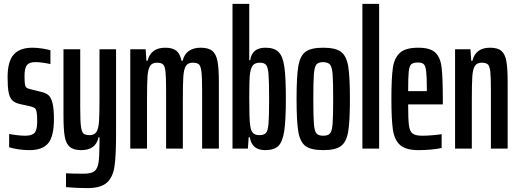

<svg xmlns="http://www.w3.org/2000/svg" viewBox="-20 -763 2661 986"><path d="M27 -7V-75Q41 -72 66 -69Q91 -66 109 -66Q145 -66 158 -81.5Q171 -97 171 -140Q171 -173 168 -188Q165 -203 159 -207.5Q153 -212 139 -216L81 -229Q55 -235 42 -249Q29 -263 24 -290Q19 -317 19 -367Q19 -448 50.5 -483Q82 -518 146 -518Q169 -518 195.5 -514Q222 -510 239 -505V-434Q194 -444 161 -444Q131 -444 118.5 -429Q106 -414 106 -374Q106 -344 108 -331Q110 -318 116 -313Q122 -308 136 -305L192 -291Q215 -286 228.5 -274.5Q242 -263 249.5 -234Q257 -205 257 -151Q257 -64 228 -28Q199 8 131 8Q103 8 73 3.5Q43 -1 27 -7Z M319 198V127Q353 129 410 129Q448 129 464.5 116.5Q481 104 486 71.5Q491 39 491 -34V-58H486Q472 8 397 8Q358 8 338.5 -8.5Q319 -25 312.5 -61.5Q306 -98 306 -170V-510H392V-212Q392 -144 395.5 -115.5Q399 -87 408 -78Q417 -69 440 -69Q465 -69 475.5 -86Q486 -103 488.5 -139.5Q491 -176 491 -259V-510H576V-69Q576 40 567.5 94.5Q559 149 527.5 176Q496 203 429 203Q377 203 319 198Z M649 -510H728L732 -451H738Q754 -518 829 -518Q866 -518 885.5 -502.5Q905 -487 912 -451H918Q926 -485 950 -501.5Q974 -518 1010 -518Q1051 -518 1070.5 -501.5Q1090 -485 1097 -448.5Q1104 -412 1104 -340V0H1018V-298Q1018 -366 1014.5 -394.5Q1011 -423 1002 -432Q993 -441 970 -441Q945 -441 934.5 -424Q924 -407 921.5 -370.5Q919 -334 919 -251V0H833V-298Q833 -366 830 -394.5Q827 -423 817.5 -432Q808 -441 786 -441Q761 -441 750.5 -424Q740 -407 737.5 -370.5Q735 -334 735 -251V0H649Z M1263 -58H1257L1253 0H1174V-743H1260V-454H1265Q1274 -518 1343 -518Q1389 -518 1411 -495.5Q1433 -473 1440.5 -419Q1448 -365 1448 -256Q1448 -144 1439.5 -89Q1431 -34 1409 -13Q1387 8 1342 8Q1273 8 1263 -58ZM1362 -255Q1362 -345 1359 -381.5Q1356 -418 1346.5 -429.5Q1337 -441 1314 -441Q1292 -441 1280.5 -429.5Q1269 -418 1264 -386Q1260 -360 1260 -264Q1260 -213 1261 -172Q1262 -131 1266 -111Q1270 -88 1281 -78.5Q1292 -69 1312 -69Q1336 -69 1346 -80.5Q1356 -92 1359 -128.5Q1362 -165 1362 -255Z M1503 -255Q1503 -371 1512 -423.5Q1521 -476 1549 -497Q1577 -518 1640 -518Q1703 -518 1731 -497Q1759 -476 1768 -423.5Q1777 -371 1777 -255Q1777 -139 1768 -86.5Q1759 -34 1731 -13Q1703 8 1640 8Q1577 8 1549 -13Q1521 -34 1512 -86.5Q1503 -139 1503 -255ZM1691 -255Q1691 -346 1688 -382.5Q1685 -419 1675 -431Q1665 -443 1640 -444Q1615 -444 1605 -432Q1595 -420 1592 -383Q1589 -346 1589 -255Q1589 -164 1592 -127Q1595 -90 1605 -78Q1615 -66 1640 -66Q1665 -66 1675 -78Q1685 -90 1688 -127Q1691 -164 1691 -255Z M1841 0V-743H1927V0Z M2254 -227H2076Q2076 -151 2080 -120Q2084 -89 2098.5 -77.5Q2113 -66 2149 -66Q2171 -66 2200.5 -68.5Q2230 -71 2248 -74V-3Q2226 2 2193.5 5Q2161 8 2130 8Q2065 8 2035.5 -17.5Q2006 -43 1998 -95Q1990 -147 1990 -254Q1990 -363 1997.5 -414.5Q2005 -466 2034 -492Q2063 -518 2128 -518Q2188 -518 2214.5 -494Q2241 -470 2247.5 -419Q2254 -368 2254 -255ZM2076 -295H2172V-306Q2172 -370 2168.5 -397.5Q2165 -425 2156 -433.5Q2147 -442 2126 -442Q2102 -442 2092 -433Q2082 -424 2079 -395Q2076 -366 2076 -295Z M2317 -510H2396L2400 -451H2406Q2422 -518 2497 -518Q2536 -518 2555 -501.5Q2574 -485 2580.5 -448.5Q2587 -412 2587 -340V0H2501V-298Q2501 -366 2498 -394.5Q2495 -423 2485.5 -432Q2476 -441 2454 -441Q2429 -441 2418.5 -424Q2408 -407 2405.5 -370.5Q2403 -334 2403 -251V0H2317Z"/></svg>

Font: Saira Ultra Condensed SemiBold
Style: Regular
Weight: 600
Width: 1
Designer: Hector Gatti with collaboration of the Omnibus-Type team
Foundry: Omnibus-Type
Version: Version 1.001; ttfautohint (v1.8)